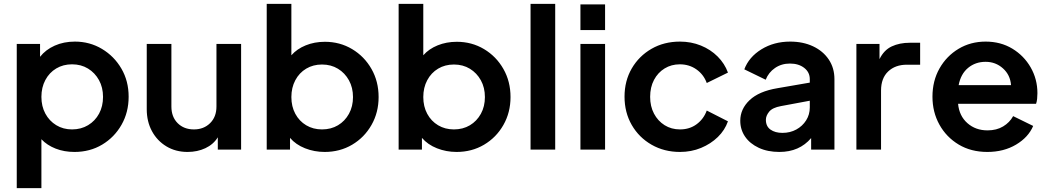

<svg xmlns="http://www.w3.org/2000/svg" viewBox="-20 -777 5433 997"><path d="M67 200V-549H188V-482Q217 -519 264 -540Q311 -561 369 -561Q446 -561 509.5 -523Q573 -485 610.5 -420.5Q648 -356 648 -275Q648 -194 611 -129Q574 -64 510.5 -26Q447 12 367 12Q313 12 268.5 -5.5Q224 -23 195 -54V200ZM354 -105Q401 -105 437.5 -127Q474 -149 494.5 -187Q515 -225 515 -274Q515 -323 494 -361Q473 -399 437 -421Q401 -443 354 -443Q308 -443 272 -421.5Q236 -400 215.5 -361.5Q195 -323 195 -274Q195 -225 215.5 -187Q236 -149 272 -127Q308 -105 354 -105Z M954 12Q892 12 844 -17Q796 -46 769 -96Q742 -146 742 -210V-549H870V-224Q870 -170 902.5 -137.5Q935 -105 987 -105Q1038 -105 1071 -137.5Q1104 -170 1104 -224V-549H1232V0H1111V-64Q1088 -27 1046.5 -7.5Q1005 12 954 12Z M1666 12Q1612 12 1564 -7Q1516 -26 1486 -61V0H1365V-757H1493V-490Q1522 -523 1567.5 -541.5Q1613 -560 1667 -560Q1745 -560 1808.5 -522Q1872 -484 1909 -419Q1946 -354 1946 -273Q1946 -193 1909 -128Q1872 -63 1808.5 -25.5Q1745 12 1666 12ZM1652 -105Q1699 -105 1735 -126.5Q1771 -148 1792 -186Q1813 -224 1813 -273Q1813 -322 1792 -360Q1771 -398 1735 -420Q1699 -442 1652 -442Q1606 -442 1570 -420.5Q1534 -399 1513.5 -360.5Q1493 -322 1493 -273Q1493 -224 1513.5 -186Q1534 -148 1570 -126.5Q1606 -105 1652 -105Z M2351 12Q2297 12 2249 -7Q2201 -26 2171 -61V0H2050V-757H2178V-490Q2207 -523 2252.5 -541.5Q2298 -560 2352 -560Q2430 -560 2493.5 -522Q2557 -484 2594 -419Q2631 -354 2631 -273Q2631 -193 2594 -128Q2557 -63 2493.5 -25.5Q2430 12 2351 12ZM2337 -105Q2384 -105 2420 -126.5Q2456 -148 2477 -186Q2498 -224 2498 -273Q2498 -322 2477 -360Q2456 -398 2420 -420Q2384 -442 2337 -442Q2291 -442 2255 -420.5Q2219 -399 2198.5 -360.5Q2178 -322 2178 -273Q2178 -224 2198.5 -186Q2219 -148 2255 -126.5Q2291 -105 2337 -105Z M2735 0V-757H2863V0Z M2994 -621V-754H3122V-621ZM2994 0V-549H3122V0Z M3511 12Q3429 12 3363.5 -25.5Q3298 -63 3260.5 -128Q3223 -193 3223 -275Q3223 -357 3260.5 -421.5Q3298 -486 3363 -523.5Q3428 -561 3511 -561Q3569 -561 3619.5 -540.5Q3670 -520 3706.5 -483.5Q3743 -447 3760 -400L3650 -346Q3634 -390 3596.5 -416.5Q3559 -443 3510 -443Q3466 -443 3431 -421.5Q3396 -400 3376 -362Q3356 -324 3356 -274Q3356 -225 3376 -187Q3396 -149 3431 -127Q3466 -105 3511 -105Q3561 -105 3597.5 -132Q3634 -159 3650 -203L3760 -147Q3744 -101 3707.5 -65.5Q3671 -30 3620.5 -9Q3570 12 3511 12Z M4027 12Q3966 12 3920 -9.5Q3874 -31 3849 -67.5Q3824 -104 3824 -150Q3824 -211 3872.5 -257Q3921 -303 4017 -319L4185 -348V-366Q4185 -402 4156 -424.5Q4127 -447 4082 -447Q4038 -447 4004.5 -424Q3971 -401 3956 -363L3845 -417Q3869 -481 3934 -521Q3999 -561 4083 -561Q4150 -561 4202 -536.5Q4254 -512 4283.5 -468Q4313 -424 4313 -366V0H4192V-60Q4131 12 4027 12ZM3957 -155Q3957 -121 3981 -104Q4005 -87 4043 -87Q4083 -87 4115 -104.5Q4147 -122 4166 -152Q4185 -182 4185 -219V-254L4035 -226Q3991 -218 3974 -197Q3957 -176 3957 -155Z M4427 0V-549H4547V-470Q4570 -517 4610.5 -536Q4651 -555 4704 -555H4758V-441H4689Q4629 -441 4592 -406Q4555 -371 4555 -307V0Z M5107 12Q5022 12 4958 -26.5Q4894 -65 4858 -130Q4822 -195 4822 -275Q4822 -357 4858.5 -421.5Q4895 -486 4957.5 -523.5Q5020 -561 5098 -561Q5176 -561 5236.5 -524.5Q5297 -488 5332 -427Q5367 -366 5367 -293Q5367 -279 5365.5 -264Q5364 -249 5360 -238H4955Q4961 -175 5003.5 -137.5Q5046 -100 5108 -100Q5155 -100 5189 -120.5Q5223 -141 5241 -174L5345 -123Q5320 -64 5256 -26Q5192 12 5107 12ZM5098 -456Q5045 -456 5007 -424.5Q4969 -393 4958 -335H5230Q5226 -388 5188 -422Q5150 -456 5098 -456Z"/></svg>

Font: Plus Jakarta Text
Style: Bold
Weight: 700
Designer: Gumpita Rahayu
Foundry: Tokotype Studio
Version: Version 1.000